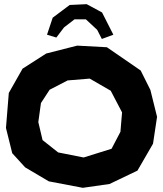

<svg xmlns="http://www.w3.org/2000/svg" viewBox="-20 -899 786 927"><path d="M413.1 -519.5 514.6 -460.9 569.3 -356.4 561.5 -262.7 518.6 -180.7 383.8 -138.7 260.7 -163.1 185.5 -222.7 165 -309.6 177.7 -401.4 219.7 -465.8 306.6 -510.7ZM203.1 -640.6 88.9 -567.4 22.5 -450.2 8.8 -281.2 39.1 -159.2 101.6 -90.8 215.8 -23.4 379.9 7.8 508.8 -10.7 643.6 -75.2 718.8 -205.1 738.3 -335 706.1 -464.8 659.2 -558.6 496.1 -670.9 352.5 -678.7ZM252 -717.8 289.1 -766.6 339.8 -805.7H394.5L449.2 -754.9L471.7 -710.9L527.3 -731.4L472.7 -838.9L398.4 -878.9L316.4 -875L234.4 -813.5L207 -731.4Z"/></svg>

Font: MaokenAssortedSans-TC
Style: Regular
Weight: 500
Version: Version 0.83